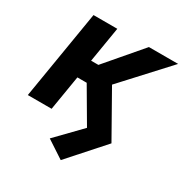

<svg xmlns="http://www.w3.org/2000/svg" viewBox="-174 -675 973 1020"><g transform="rotate(30 312.5 -165.0)"><path d="M340.8 211.9 232.9 141.1 376 -6.3 251.5 -218.8 363.8 -293.9 529.8 0ZM16.6 0 106.4 -542.5H252.4L162.6 0ZM161.6 -212.9 179.2 -326.2H261.2L446.3 -542.5H625.5L322.3 -212.9Z"/></g></svg>

Font: Inter 16pt
Style: Bold Italic
Weight: 700
Italic angle: -9.3988°
Version: Version 4.001;git-66647c0bb